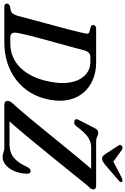

<svg xmlns="http://www.w3.org/2000/svg" viewBox="235 -1176 954 1464"><g transform="rotate(90 712.0 -444.0)"><path d="M7.5 -20Q7.5 -28.5 13.8 -34.5Q20 -40.5 31.5 -43.5L60 -49.5Q68.5 -51 75.5 -56.2Q82.5 -61.5 88.5 -72.2Q94.5 -83 100.5 -101.5Q106 -123.5 115.2 -157.5Q124.5 -191.5 135.8 -233.5Q147 -275.5 159.2 -321Q171.5 -366.5 183.8 -411.8Q196 -457 206.2 -497Q216.5 -537 224 -568Q231.5 -599 235 -616.5Q239 -632 235 -639.8Q231 -647.5 218 -650.5L191.5 -657Q180.5 -660.5 175.5 -665Q170.5 -669.5 170.5 -677.5Q170.5 -688 178.5 -694Q186.5 -700 202.5 -700H456.5Q528.5 -700 586.8 -675.5Q645 -651 684.8 -605.5Q724.5 -560 740 -495.5Q755.5 -431 741.5 -351Q727 -267.5 687.8 -202Q648.5 -136.5 590.5 -91.8Q532.5 -47 460 -23.5Q387.5 0 304.5 0H32.5Q18 0 12.8 -5.8Q7.5 -11.5 7.5 -20ZM312 -45.5Q365 -45.5 412 -65Q459 -84.5 497.2 -123.5Q535.5 -162.5 563 -220Q590.5 -277.5 604 -353.5Q618 -429 610.8 -485.8Q603.5 -542.5 581 -580.2Q558.5 -618 525.5 -637Q492.5 -656 455 -656H413.5Q396 -656 383.8 -645.2Q371.5 -634.5 364 -610Q359.5 -592 351 -560.5Q342.5 -529 331.5 -488.5Q320.5 -448 308 -403Q295.5 -358 283.2 -312.8Q271 -267.5 260.2 -226.5Q249.5 -185.5 241.8 -152.8Q234 -120 231 -100Q226 -72.5 234.2 -59Q242.5 -45.5 264.5 -45.5ZM1101.5 0H781.5Q749 0 749 -25.5Q749 -36.5 756.2 -47.8Q763.5 -59 774 -70Q789 -85.5 816 -116.8Q843 -148 877.8 -189.8Q912.5 -231.5 951.8 -279.8Q991 -328 1032 -378Q1073 -428 1112 -476Q1151 -524 1184.8 -564.8Q1218.5 -605.5 1243.8 -635.2Q1269 -665 1282 -679L1295.5 -662H1101Q1060 -662 1023.8 -636.2Q987.5 -610.5 946 -553Q934 -538 922.5 -534.2Q911 -530.5 900.5 -534.5Q889.5 -539 889 -549Q888.5 -559 898.5 -575L955 -685.5Q965 -703.5 973 -709.8Q981 -716 993 -716Q1003 -716 1011.8 -712Q1020.5 -708 1031.5 -704Q1042.5 -700 1059.5 -700H1392Q1409 -700 1416.8 -694.8Q1424.5 -689.5 1424.5 -677.5Q1424.5 -668 1416.5 -657.2Q1408.5 -646.5 1395.5 -634Q1383 -619 1359.5 -590Q1336 -561 1304.5 -521.8Q1273 -482.5 1236 -437Q1199 -391.5 1160 -343.5Q1121 -295.5 1082.5 -248.8Q1044 -202 1009 -160Q974 -118 945.8 -85Q917.5 -52 899 -32L886 -39.5H1077.5Q1113.5 -39.5 1143.5 -50Q1173.5 -60.5 1200.5 -89.5Q1227.5 -118.5 1253.5 -175Q1261 -189 1267.8 -194.8Q1274.5 -200.5 1283.5 -200.5Q1294.5 -200.5 1299.5 -193.2Q1304.5 -186 1304.5 -173.5Q1303.5 -134 1293.2 -100Q1283 -66 1265.2 -40.8Q1247.5 -15.5 1224.8 -1.2Q1202 13 1176.5 13Q1163 13 1153 9.8Q1143 6.5 1131.2 3.2Q1119.5 0 1101.5 0ZM1233 -816.5 1124 -895Q1108 -906 1094 -897.5Q1088.5 -893.5 1085.8 -886.5Q1083 -879.5 1088.5 -872L1155.5 -769Q1163 -758.5 1170 -752Q1177 -745.5 1190 -745.5Q1202.5 -745.5 1212.8 -752Q1223 -758.5 1236.5 -769L1356.5 -872Q1366.5 -879.5 1368.2 -886.5Q1370 -893.5 1366.5 -897.5Q1362 -901.5 1354 -900.8Q1346 -900 1334.5 -895L1183.5 -816.5Z"/></g></svg>

Font: Fraunces Medium
Style: Italic
Weight: 500
Italic angle: -16°
Version: Version 1.000;[b76b70a41]